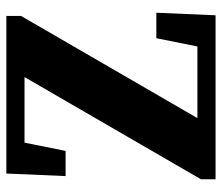

<svg xmlns="http://www.w3.org/2000/svg" viewBox="-67 -630 697 603"><g transform="rotate(-90 281.5 -328.5)"><path d="M20 0V-46L341 -600H135L109 -471H30L38 -657H533V-611L212 -57H437L463 -186H543L535 0Z"/></g></svg>

Font: Source Serif Pro
Style: Bold
Weight: 700
Designer: Frank Grießhammer
Foundry: Adobe Systems Incorporated
Version: Version 3.001;hotconv 1.0.111;makeotfexe 2.5.65597